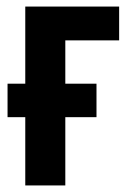

<svg xmlns="http://www.w3.org/2000/svg" viewBox="-20 -565 395 585"><path d="M57 -545V-310H3V-208H57V0H179V-208H274V-310H179V-442H343V-545Z"/></svg>

Font: Noto Sans UI Condensed
Style: Bold
Weight: 700
Width: 3
Designer: Monotype Design Team
Foundry: Monotype Imaging Inc.
Version: 1.001